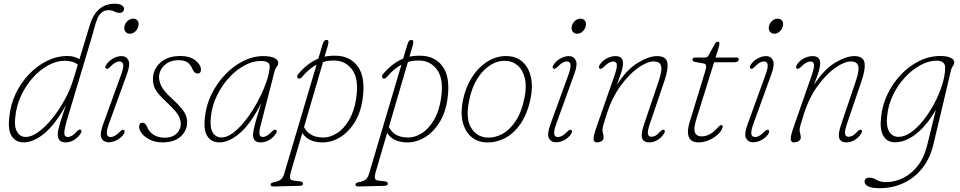

<svg xmlns="http://www.w3.org/2000/svg" viewBox="-20 -740 5042 1008"><path d="M404 -40Q392 -21 371.2 -6.8Q350.5 7.5 324.5 7.5Q283 7.5 283 -35Q283 -45.5 286.8 -62Q290.5 -78.5 299.8 -108.2Q309 -138 326 -188.5Q272.5 -90 214.8 -41.2Q157 7.5 104 7.5Q63.5 7.5 42.2 -24Q21 -55.5 28.5 -121.5Q34 -187.5 61.5 -246.2Q89 -305 131.8 -349.8Q174.5 -394.5 226.5 -420.2Q278.5 -446 333 -446Q354.5 -446 370.2 -441.2Q386 -436.5 397 -429L451 -607Q485 -720.5 583 -720.5Q606 -720.5 618.8 -712.5Q631.5 -704.5 631.5 -693.5Q631.5 -686 625.8 -679.2Q620 -672.5 609 -672.5Q593.5 -672.5 580.8 -679.5Q568 -686.5 548.5 -686.5Q527 -686.5 511.2 -672Q495.5 -657.5 489 -635.5Q481 -616.5 476.8 -598.8Q472.5 -581 465.5 -557L336.5 -126.5Q320 -72.5 317.8 -46.8Q315.5 -21 336.5 -21Q347 -21 358.2 -27.5Q369.5 -34 383 -49.5Q387 -54.5 393 -58Q399 -61.5 403.5 -58.5Q412.5 -53 404 -40ZM60 -123Q54 -75 69.8 -48Q85.5 -21 115.5 -21Q146 -21 182.2 -47.5Q218.5 -74 254.5 -118.5Q290.5 -163 320.2 -217.5Q350 -272 366.5 -328L388.5 -400.5Q363.5 -421 320 -421Q277 -421 233.2 -397.2Q189.5 -373.5 152.5 -332.2Q115.5 -291 90.5 -237.2Q65.5 -183.5 60 -123Z M661.5 -563Q647.5 -563 639 -573.2Q630.5 -583.5 633 -599.5Q635.5 -616 648.8 -629Q662 -642 679 -642Q693.5 -642 701.8 -632Q710 -622 707 -605.5Q704.5 -589.5 691.8 -576.2Q679 -563 661.5 -563ZM552.5 -92Q538.5 -53.5 541 -37Q543.5 -20.5 561.5 -20.5Q571 -20.5 582.5 -26.8Q594 -33 609 -48Q623 -62 630.5 -58Q634.5 -55.5 634.2 -49.5Q634 -43.5 630.5 -37.5Q618 -18 595.5 -5.5Q573 7 550.5 7Q524.5 7 513.2 -14.2Q502 -35.5 521.5 -88L615 -345.5Q629 -383 626.8 -400.2Q624.5 -417.5 607 -417.5Q585.5 -417.5 558.5 -389Q553 -383.5 548 -380.2Q543 -377 537.5 -380Q528 -385.5 537.5 -399.5Q550.5 -420 573.5 -432.8Q596.5 -445.5 618 -445.5Q643.5 -445.5 654.2 -423.5Q665 -401.5 646.5 -351Z M844 -17Q883.5 -17 906.2 -38.2Q929 -59.5 929 -90Q929 -112.5 916 -135.2Q903 -158 862 -196.5Q830.5 -225.5 813.2 -246Q796 -266.5 789.5 -284.8Q783 -303 783 -325Q783 -375 821.2 -410.5Q859.5 -446 927 -446Q976.5 -446 1005.8 -423Q1035 -400 1035 -374Q1035 -354 1016 -354Q1001 -354 990 -378.5Q980.5 -401.5 963.8 -412.8Q947 -424 919 -424Q871 -424 843 -397.2Q815 -370.5 815 -334.5Q815 -311 828.5 -285.5Q842 -260 882.5 -222.5Q916 -192 933 -171Q950 -150 956.2 -133.2Q962.5 -116.5 962.5 -99Q962.5 -54.5 928.8 -23.5Q895 7.5 832.5 7.5Q797 7.5 769.5 -5.5Q742 -18.5 726.2 -37.5Q710.5 -56.5 710.5 -74Q710.5 -96 728 -96Q735 -96 741 -91.2Q747 -86.5 752 -74.5Q764.5 -44.5 788.8 -30.8Q813 -17 844 -17Z M1347 -77Q1339.5 -47 1342.5 -34Q1345.5 -21 1360 -21Q1380.5 -21 1406.5 -48.5Q1421 -63 1428.5 -58.5Q1437.5 -52.5 1428.5 -38.5Q1416 -19 1394.8 -5.8Q1373.5 7.5 1348.5 7.5Q1308.5 7.5 1308.5 -31Q1308.5 -42.5 1311.8 -59.2Q1315 -76 1324.2 -108.8Q1333.5 -141.5 1352 -200Q1300 -95.5 1242.5 -44Q1185 7.5 1131.5 7.5Q1090.5 7.5 1069.2 -24Q1048 -55.5 1055.5 -120.5Q1061 -184 1089 -242.2Q1117 -300.5 1160.2 -346.5Q1203.5 -392.5 1256 -419Q1308.5 -445.5 1363.5 -445.5Q1397.5 -445.5 1419 -436.2Q1440.5 -427 1440.5 -410Q1440.5 -398.5 1432.5 -388.8Q1424.5 -379 1422 -367.5ZM1087 -126Q1081 -71 1096.5 -44.8Q1112 -18.5 1143 -18.5Q1174 -18.5 1208 -45.5Q1242 -72.5 1274.8 -116Q1307.5 -159.5 1334.2 -210Q1361 -260.5 1377.8 -308Q1394.5 -355.5 1396 -389.5Q1397 -420 1348.5 -420Q1306.5 -420 1263 -396.2Q1219.5 -372.5 1181.8 -331.2Q1144 -290 1118.5 -237.2Q1093 -184.5 1087 -126Z M1568.5 -339Q1556.5 -324 1546.5 -328Q1540.5 -330.5 1540.2 -337.5Q1540 -344.5 1545 -350.5Q1595.5 -410 1651 -432L1674 -508.5Q1680 -530.5 1695 -530.5Q1709.5 -530.5 1701.5 -502L1684 -442.5Q1713 -448.5 1747 -447.5Q1821.5 -444.5 1860.5 -388Q1899.5 -331.5 1883.5 -219Q1873 -146.5 1840.2 -95Q1807.5 -43.5 1761.2 -16.8Q1715 10 1664.5 7.5Q1632.5 6 1608 -5.5Q1583.5 -17 1567 -42L1506 166.5Q1501.5 182.5 1502.5 194Q1503.5 205.5 1521.5 208L1553.5 212Q1570.5 213.5 1570.5 224Q1570.5 235 1554.5 235.5L1419.5 239Q1400.5 239.5 1400.5 229.5Q1400.5 220 1416 217Q1443 212 1454.5 202.2Q1466 192.5 1472 172L1642 -400.5Q1604 -380.5 1568.5 -339ZM1669 -18.5Q1709.5 -16 1747.2 -39.5Q1785 -63 1812.5 -109.8Q1840 -156.5 1850 -223.5Q1864.5 -322 1831.5 -370.5Q1798.5 -419 1741 -422Q1706 -423.5 1676 -414.5L1576 -72.5Q1589.5 -47.5 1611.8 -33.8Q1634 -20 1669 -18.5Z M2014 -339Q2002 -324 1992 -328Q1986 -330.5 1985.8 -337.5Q1985.5 -344.5 1990.5 -350.5Q2041 -410 2096.5 -432L2119.5 -508.5Q2125.5 -530.5 2140.5 -530.5Q2155 -530.5 2147 -502L2129.5 -442.5Q2158.5 -448.5 2192.5 -447.5Q2267 -444.5 2306 -388Q2345 -331.5 2329 -219Q2318.5 -146.5 2285.8 -95Q2253 -43.5 2206.8 -16.8Q2160.5 10 2110 7.5Q2078 6 2053.5 -5.5Q2029 -17 2012.5 -42L1951.5 166.5Q1947 182.5 1948 194Q1949 205.5 1967 208L1999 212Q2016 213.5 2016 224Q2016 235 2000 235.5L1865 239Q1846 239.5 1846 229.5Q1846 220 1861.5 217Q1888.5 212 1900 202.2Q1911.5 192.5 1917.5 172L2087.5 -400.5Q2049.5 -380.5 2014 -339ZM2114.5 -18.5Q2155 -16 2192.8 -39.5Q2230.5 -63 2258 -109.8Q2285.5 -156.5 2295.5 -223.5Q2310 -322 2277 -370.5Q2244 -419 2186.5 -422Q2151.5 -423.5 2121.5 -414.5L2021.5 -72.5Q2035 -47.5 2057.2 -33.8Q2079.5 -20 2114.5 -18.5Z M2644.5 -445.5Q2693 -443.5 2724.5 -414.2Q2756 -385 2767.2 -335.5Q2778.5 -286 2765.5 -223Q2749 -142.5 2713.2 -90.5Q2677.5 -38.5 2629.8 -14.2Q2582 10 2530.5 7.5Q2485.5 5.5 2453.5 -22.2Q2421.5 -50 2409.2 -99.8Q2397 -149.5 2411 -217Q2425.5 -285 2460 -337.5Q2494.5 -390 2542.5 -419Q2590.5 -448 2644.5 -445.5ZM2540 -17.5Q2579 -16 2618 -37.2Q2657 -58.5 2687.8 -105.2Q2718.5 -152 2733.5 -226Q2746 -287 2735.2 -330Q2724.5 -373 2697.8 -396.2Q2671 -419.5 2635 -420.5Q2594 -422.5 2555 -398.5Q2516 -374.5 2486.2 -327.2Q2456.5 -280 2443 -212.5Q2423.5 -117.5 2453.5 -68.8Q2483.5 -20 2540 -17.5Z M3010 -563Q2996 -563 2987.5 -573.2Q2979 -583.5 2981.5 -599.5Q2984 -616 2997.2 -629Q3010.5 -642 3027.5 -642Q3042 -642 3050.2 -632Q3058.5 -622 3055.5 -605.5Q3053 -589.5 3040.2 -576.2Q3027.5 -563 3010 -563ZM2901 -92Q2887 -53.5 2889.5 -37Q2892 -20.5 2910 -20.5Q2919.5 -20.5 2931 -26.8Q2942.5 -33 2957.5 -48Q2971.5 -62 2979 -58Q2983 -55.5 2982.8 -49.5Q2982.5 -43.5 2979 -37.5Q2966.5 -18 2944 -5.5Q2921.5 7 2899 7Q2873 7 2861.8 -14.2Q2850.5 -35.5 2870 -88L2963.5 -345.5Q2977.5 -383 2975.2 -400.2Q2973 -417.5 2955.5 -417.5Q2934 -417.5 2907 -389Q2901.5 -383.5 2896.5 -380.2Q2891.5 -377 2886 -380Q2876.5 -385.5 2886 -399.5Q2899 -420 2922 -432.8Q2945 -445.5 2966.5 -445.5Q2992 -445.5 3002.8 -423.5Q3013.5 -401.5 2995 -351Z M3128.5 -379.5Q3124.5 -382 3124.5 -388Q3124.5 -394 3128.5 -400Q3142 -421 3165.2 -433.2Q3188.5 -445.5 3211 -445.5Q3251 -445.5 3251 -407Q3251 -392.5 3244.8 -370.2Q3238.5 -348 3218.5 -294.5Q3272 -377 3330 -411.2Q3388 -445.5 3429.5 -445.5Q3477 -445.5 3483.5 -411.5Q3490 -377.5 3466.5 -310L3392 -91Q3379.5 -54.5 3381.5 -38.2Q3383.5 -22 3400 -22Q3410 -22 3420.8 -27.5Q3431.5 -33 3446.5 -49.5Q3459 -62.5 3466 -58.5Q3474.5 -53 3467 -40Q3452 -16.5 3431.2 -4.5Q3410.5 7.5 3388.5 7.5Q3359.5 7.5 3351.5 -13.2Q3343.5 -34 3360 -83.5L3438 -314Q3458 -373.5 3450.2 -395.5Q3442.5 -417.5 3413 -417.5Q3378 -417.5 3330.5 -384.2Q3283 -351 3238 -289.2Q3193 -227.5 3165.5 -142.5Q3151 -97 3147 -81.5Q3143 -66 3143 -58Q3143 -48.5 3146 -38.8Q3149 -29 3149 -18Q3149 -6 3138.2 0.8Q3127.5 7.5 3113.5 7.5Q3098.5 7.5 3096.5 -8Q3094.5 -23.5 3109 -65.5L3206 -343Q3220 -383.5 3218.5 -400.2Q3217 -417 3199.5 -417Q3177.5 -417 3151 -389.5Q3136.5 -375.5 3128.5 -379.5Z M3674.5 -406.5 3629 -415Q3615 -418 3615 -427.5Q3615 -438 3630.5 -438H3681.5Q3693 -438 3699 -448L3733 -509.5Q3739.5 -521 3748 -521Q3757 -521 3757 -509.5Q3757 -505.5 3755.2 -498.8Q3753.5 -492 3751 -483.5L3736.5 -438H3846.5Q3858.5 -438 3858.5 -429Q3858.5 -413 3831 -413H3729L3637 -118.5Q3620 -65.5 3628.2 -44.8Q3636.5 -24 3664 -24Q3708.5 -24 3751.5 -73.5Q3762 -85 3769 -83.5Q3777 -81.5 3772.5 -68.5Q3766.5 -50 3747 -32.5Q3727.5 -15 3701 -3.8Q3674.5 7.5 3648.5 7.5Q3607 7.5 3596.2 -21.2Q3585.5 -50 3600 -96.5L3679.5 -357Q3688 -383 3687.2 -393.5Q3686.5 -404 3674.5 -406.5Z M4045 -563Q4031 -563 4022.5 -573.2Q4014 -583.5 4016.5 -599.5Q4019 -616 4032.2 -629Q4045.5 -642 4062.5 -642Q4077 -642 4085.2 -632Q4093.5 -622 4090.5 -605.5Q4088 -589.5 4075.2 -576.2Q4062.5 -563 4045 -563ZM3936 -92Q3922 -53.5 3924.5 -37Q3927 -20.5 3945 -20.5Q3954.5 -20.5 3966 -26.8Q3977.5 -33 3992.5 -48Q4006.5 -62 4014 -58Q4018 -55.5 4017.8 -49.5Q4017.5 -43.5 4014 -37.5Q4001.5 -18 3979 -5.5Q3956.5 7 3934 7Q3908 7 3896.8 -14.2Q3885.5 -35.5 3905 -88L3998.5 -345.5Q4012.5 -383 4010.2 -400.2Q4008 -417.5 3990.5 -417.5Q3969 -417.5 3942 -389Q3936.5 -383.5 3931.5 -380.2Q3926.5 -377 3921 -380Q3911.5 -385.5 3921 -399.5Q3934 -420 3957 -432.8Q3980 -445.5 4001.5 -445.5Q4027 -445.5 4037.8 -423.5Q4048.5 -401.5 4030 -351Z M4163.5 -379.5Q4159.5 -382 4159.5 -388Q4159.5 -394 4163.5 -400Q4177 -421 4200.2 -433.2Q4223.5 -445.5 4246 -445.5Q4286 -445.5 4286 -407Q4286 -392.5 4279.8 -370.2Q4273.5 -348 4253.5 -294.5Q4307 -377 4365 -411.2Q4423 -445.5 4464.5 -445.5Q4512 -445.5 4518.5 -411.5Q4525 -377.5 4501.5 -310L4427 -91Q4414.5 -54.5 4416.5 -38.2Q4418.5 -22 4435 -22Q4445 -22 4455.8 -27.5Q4466.5 -33 4481.5 -49.5Q4494 -62.5 4501 -58.5Q4509.5 -53 4502 -40Q4487 -16.5 4466.2 -4.5Q4445.5 7.5 4423.5 7.5Q4394.5 7.5 4386.5 -13.2Q4378.5 -34 4395 -83.5L4473 -314Q4493 -373.5 4485.2 -395.5Q4477.5 -417.5 4448 -417.5Q4413 -417.5 4365.5 -384.2Q4318 -351 4273 -289.2Q4228 -227.5 4200.5 -142.5Q4186 -97 4182 -81.5Q4178 -66 4178 -58Q4178 -48.5 4181 -38.8Q4184 -29 4184 -18Q4184 -6 4173.2 0.8Q4162.5 7.5 4148.5 7.5Q4133.5 7.5 4131.5 -8Q4129.5 -23.5 4144 -65.5L4241 -343Q4255 -383.5 4253.5 -400.2Q4252 -417 4234.5 -417Q4212.5 -417 4186 -389.5Q4171.5 -375.5 4163.5 -379.5Z M4881.5 14Q4864 90 4822.8 142.2Q4781.5 194.5 4723.5 221.2Q4665.5 248 4597.5 248Q4555.5 248 4537.2 238Q4519 228 4519 213.5Q4519 192.5 4546 192.5Q4562 192.5 4581.8 204.2Q4601.5 216 4631 216Q4678.5 216 4722.2 194.2Q4766 172.5 4799 129.5Q4832 86.5 4847.5 23L4893.5 -164Q4846.5 -82 4790.2 -37.5Q4734 7 4678.5 7Q4638 7 4618 -26.2Q4598 -59.5 4605.5 -122.5Q4611 -186 4638.8 -244.2Q4666.5 -302.5 4709.8 -348Q4753 -393.5 4806.2 -419.8Q4859.5 -446 4916.5 -446Q4950 -446 4969.8 -437.2Q4989.5 -428.5 4989.5 -414Q4989.5 -402 4982.5 -393Q4975.5 -384 4973 -372ZM4637.5 -130.5Q4631.5 -78 4648 -49.8Q4664.5 -21.5 4697.5 -21.5Q4729.5 -21.5 4763.5 -45.8Q4797.5 -70 4829 -110.2Q4860.5 -150.5 4885.8 -198.2Q4911 -246 4926.2 -294.2Q4941.5 -342.5 4942 -382Q4943 -421.5 4897 -421.5Q4856 -421.5 4812.8 -398.2Q4769.5 -375 4731.8 -334.5Q4694 -294 4668.5 -241.5Q4643 -189 4637.5 -130.5Z"/></svg>

Font: Fraunces 72pt SuperSoft Thin
Style: Italic
Weight: 100
Italic angle: -16°
Version: Version 1.000;[b76b70a41]